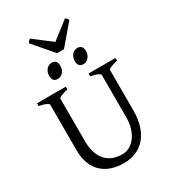

<svg xmlns="http://www.w3.org/2000/svg" viewBox="-239 -1130 1133 1268"><g transform="rotate(-30 327.0 -496.5)"><path d="M622.6 -594.2Q589.4 -587.4 570.6 -579.1Q551.8 -570.8 551.8 -564V-255.9Q551.8 -191.9 536.1 -141.6Q520.5 -91.3 491.2 -56.6Q461.9 -22 419.9 -3.7Q377.9 14.6 325.2 14.6Q274.9 14.6 232.7 0.7Q190.4 -13.2 159.9 -41.7Q129.4 -70.3 112.3 -113.8Q95.2 -157.2 95.2 -216.8V-564Q95.2 -569.8 77.4 -578.6Q59.6 -587.4 24.4 -594.2V-615.2H244.1V-594.2Q210.9 -587.4 192.1 -579.1Q173.3 -570.8 173.3 -564V-241.2Q173.3 -194.3 184.3 -157.2Q195.3 -120.1 217 -94.5Q238.8 -68.8 270.5 -55.2Q302.2 -41.5 344.2 -41.5Q378.9 -41.5 405.8 -58.3Q432.6 -75.2 450.9 -102.5Q469.2 -129.9 478.8 -164.8Q488.3 -199.7 488.3 -235.8V-564Q488.3 -569.8 470.5 -578.6Q452.6 -587.4 417.5 -594.2V-615.2H622.6ZM477.1 -752.4Q477.1 -738.8 472.7 -726.6Q468.3 -714.4 460.7 -705.3Q453.1 -696.3 442.9 -690.9Q432.6 -685.5 420.4 -685.5Q398.4 -685.5 388.9 -697.8Q379.4 -710 379.4 -732.4Q379.4 -746.1 383.8 -758.3Q388.2 -770.5 396 -779.5Q403.8 -788.6 413.8 -793.7Q423.8 -798.8 435.5 -798.8Q477.1 -798.8 477.1 -752.4ZM281.7 -752.4Q281.7 -738.8 277.3 -726.6Q272.9 -714.4 265.4 -705.3Q257.8 -696.3 247.6 -690.9Q237.3 -685.5 225.1 -685.5Q203.1 -685.5 193.6 -697.8Q184.1 -710 184.1 -732.4Q184.1 -746.1 188.5 -758.3Q192.9 -770.5 200.7 -779.5Q208.5 -788.6 218.5 -793.7Q228.5 -798.8 240.2 -798.8Q281.7 -798.8 281.7 -752.4ZM356.9 -835.4H304.7L175.8 -985.4Q179.2 -990.2 181.6 -993.7Q184.1 -997.1 186.3 -999.5Q188.5 -1002 191.2 -1003.9Q193.8 -1005.9 197.8 -1008.3L332 -905.3L463.9 -1008.3Q472.2 -1003.9 475.6 -999.5Q479 -995.1 484.9 -985.4Z"/></g></svg>

Font: Gentium Plus APac
Style: Regular
Weight: 400
Designer: J. Victor Gaultney, Annie Olsen, Iska Routamaa, Becca Hirsbrunner
Foundry: SIL International
Version: Version 5.000